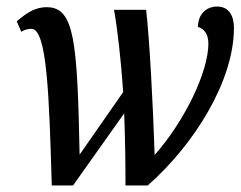

<svg xmlns="http://www.w3.org/2000/svg" viewBox="-20 -566 737 586"><path d="M138 0H203L359 -220C362 -144 363 -66 363 0H431C573 -125 694 -319 694 -481C694 -516 680 -546 643 -546C611 -546 585 -525 584 -484C605 -478 616 -459 616 -433C616 -347 544 -197 452 -93C447 -249 436 -451 426 -536H328C338 -481 349 -387 356 -285L223 -94C216 -441 207 -542 125 -544C87 -545 61 -526 31 -501L45 -469C56 -476 66 -478 76 -478C124 -478 130 -271 138 0Z"/></svg>

Font: Noto Serif Condensed Medium
Style: Italic
Weight: 500
Width: 3
Italic angle: -12°
Designer: Monotype Design Team
Foundry: Monotype Imaging Inc.
Version: Version 2.013